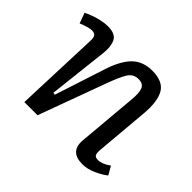

<svg xmlns="http://www.w3.org/2000/svg" viewBox="-125 -712 906 906"><g transform="rotate(45 327.5 -259.0)"><path d="M634 -35Q615 -19 579 -2.5Q543 14 510 14Q424 14 432 -69L458 -365Q463 -414 453.5 -436Q444 -458 414 -458Q380 -458 362.5 -430.5Q345 -403 322 -341L197 0H109L125 -425Q126 -447 119 -456Q112 -465 95 -465Q76 -465 31 -447L12 -499Q24 -505 44.5 -513Q65 -521 89.5 -526.5Q114 -532 135 -532Q186 -532 200 -503Q214 -474 209 -430L175 -128L186 -126L268 -378Q294 -458 332 -495Q370 -532 431 -532Q503 -532 528 -489Q553 -446 545 -359L522 -95Q520 -70 525.5 -61Q531 -52 548 -52Q575 -52 610 -77Z"/></g></svg>

Font: Literata 7pt
Style: Italic
Weight: 400
Italic angle: -2°
Designer: Latin by Veronika Burian and Jose Scaglione. Greek by Irene Vlachou. Cyrillic by Vera Evstafieva
Foundry: TypeTogether
Version: Version 3.002